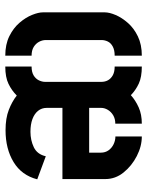

<svg xmlns="http://www.w3.org/2000/svg" viewBox="65 -621 557 727"><g transform="rotate(90 343.5 -257.5)"><path d="M231.8 1V-98.6Q252.7 -98.6 265.5 -106.3Q278.2 -114.1 284.1 -126.1Q290 -138.1 290 -150.4V-362.2Q290 -377.1 283.7 -388.2Q277.4 -399.3 264.7 -406.3Q251.9 -413.2 231.8 -413.2V-516Q271.8 -516 296.6 -504.5Q321.4 -492.9 340.4 -474.5Q360.2 -492.3 386.8 -504.2Q413.3 -516 448.3 -516V-415.6Q430.2 -415.6 416.7 -407.7Q403.3 -399.7 395.9 -387.3Q388.5 -374.8 388.5 -362.2V-316.6H558V-360.9Q558 -377.9 548.9 -390.4Q539.8 -402.8 525.6 -409.4Q511.4 -416 496.6 -416V-516Q533.8 -516 570.9 -497Q608 -478 633 -447Q658 -416 658 -378V-215.4H388.5V-155.6Q388.5 -137.1 399.6 -123.2Q410.6 -109.4 430.9 -101.8Q451.1 -94.3 479 -94.3Q510.9 -94.3 537.7 -107.1Q564.4 -120 571.7 -152.4L659 -120Q643.8 -60.8 593.6 -30.4Q543.5 0 473 0Q427.5 0 395.9 -12.4Q364.2 -24.7 341.8 -42.5Q323 -23.7 297.8 -11.3Q272.6 1 231.8 1ZM190.8 1Q147.9 1 116.9 -14.4Q85.9 -29.8 65.9 -53.2Q45.9 -76.6 36.4 -100.6Q26.8 -124.6 26.8 -141V-376Q26.8 -393.2 36.8 -416.8Q46.8 -440.4 66.9 -463.3Q86.9 -486.2 117.9 -501.1Q148.9 -516 190.8 -516V-413.2Q169.4 -413.2 156.1 -405.9Q142.7 -398.7 137.2 -387.2Q131.6 -375.7 131.6 -363V-152.4Q131.6 -139.5 138.2 -127Q144.9 -114.5 157.9 -106.5Q171 -98.6 190.8 -98.6Z"/></g></svg>

Font: Stick No Bills ExtraLight
Style: Regular
Weight: 200
Designer: Kosala Senevirathne, Siva Puranthara, Lasantha Premarathna, Tharique Azeez
Foundry: mooniak
Version: Version 2.000